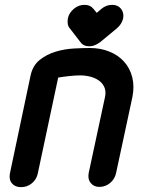

<svg xmlns="http://www.w3.org/2000/svg" viewBox="-20 -764 582 792"><path d="M268 -647Q261 -655 259.5 -666Q258 -677 260 -688Q264 -710 285 -728Q304 -744 329 -744Q352 -744 365 -728L379 -711L399 -728Q418 -744 443 -744Q466 -744 479 -728Q492 -712 488 -688Q482 -664 462 -647L393 -590Q370 -573 349 -573Q324 -573 312 -590ZM136 -49Q131 -24 111.5 -8Q92 8 67 8Q42 8 29 -8Q16 -24 21 -49L106 -452Q115 -494 144 -517Q173 -540 210 -551Q247 -562 285.5 -564Q324 -566 351 -566Q394 -566 430.5 -551.5Q467 -537 491.5 -510Q516 -483 525.5 -445.5Q535 -408 526 -363L459 -51Q454 -26 434.5 -9.5Q415 7 390 7Q367 7 354 -9.5Q341 -26 346 -51L413 -363Q418 -386 411 -403Q404 -420 389 -431Q374 -442 353.5 -447.5Q333 -453 311 -453Q290 -453 263.5 -450Q237 -447 220 -444Z"/></svg>

Font: VDS
Style: Bold Italic
Weight: 700
Designer: artmaker
Foundry: artmaker
Version: Version 1.000 2009 initial release